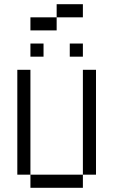

<svg xmlns="http://www.w3.org/2000/svg" viewBox="-20 -895 540 915"><path d="M187.5 -625V-687.5H125V-625ZM375 -625V-687.5H312.5V-625ZM375 -812.5V-875H250V-812.5H125V-750H250V-812.5ZM125 -62.5V0H375V-62.5ZM125 -62.5Q125 -62.5 125 -562.5H62.5Q62.5 -562.5 62.5 -62.5ZM375 -62.5H437.5Q437.5 -62.5 437.5 -562.5H375Q375 -562.5 375 -62.5Z"/></svg>

Font: Unifont
Style: Regular
Weight: 500
Version: Version 13.0.05